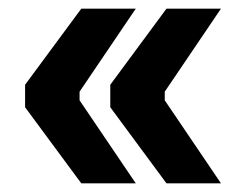

<svg xmlns="http://www.w3.org/2000/svg" viewBox="-20 -506 569 444"><path d="M235 -258V-310L365 -486H491L361 -294V-274L491 -82H365ZM38 -310 168 -486H294L164 -294V-274L294 -82H168L38 -258Z"/></svg>

Font: Mozilla Headline BETA
Style: Bold
Weight: 700
Designer: Studio DRAMA
Foundry: Studio DRAMA
Version: Version 0.100